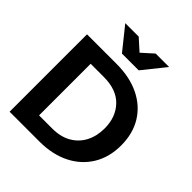

<svg xmlns="http://www.w3.org/2000/svg" viewBox="-253 -1106 1263 1263"><g transform="rotate(45 378.0 -475.0)"><path d="M50 0V-720H326Q447 -720 537 -676.5Q627 -633 676.5 -552.5Q726 -472 726 -362Q726 -252 676 -170.5Q626 -89 536.5 -44.5Q447 0 327 0ZM326 -600H204V-120H326Q404 -120 458.5 -151.5Q513 -183 541.5 -238Q570 -293 570 -364Q570 -469 507.5 -534.5Q445 -600 326 -600ZM302 -793 176 -950H301L380 -879L459 -950H584L458 -793Z"/></g></svg>

Font: Instrument Sans
Style: Bold
Weight: 700
Designer: Rodrigo Fuenzalida
Foundry: fragTYPE
Version: Version 1.000; ttfautohint (v1.8.4.7-5d5b);gftools[0.9.28]